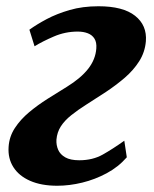

<svg xmlns="http://www.w3.org/2000/svg" viewBox="-20 -584 493 614"><path d="M163 10Q112 10 76.2 -5.8Q40.5 -21.5 22.8 -49.5Q5 -77.5 7.5 -114Q9.5 -147 27.5 -174.5Q45.5 -202 73 -225Q100.5 -248 132.2 -268Q164 -288 194 -306.5Q238.5 -334 262 -364Q285.5 -394 288 -429Q289.5 -448.5 282.2 -460.2Q275 -472 261 -477.5Q247 -483 228.5 -483Q188.5 -483 152 -467.2Q115.5 -451.5 90.5 -436L74 -489Q97.5 -506 129.5 -523Q161.5 -540 202.8 -552Q244 -564 295 -564Q373.5 -564 412 -533.5Q450.5 -503 446.5 -452Q443.5 -417 425.2 -388.2Q407 -359.5 378.8 -335.2Q350.5 -311 318.8 -290Q287 -269 257.5 -250.5Q229 -232.5 207.8 -215.5Q186.5 -198.5 174.5 -179.8Q162.5 -161 160.5 -137.5Q159.5 -120 166 -105Q172.5 -90 188.8 -80.8Q205 -71.5 233.5 -71.5Q276.5 -71.5 308.8 -89.8Q341 -108 377.5 -134L385.5 -81Q358.5 -50 321.2 -30Q284 -10 243 0Q202 10 163 10Z"/></svg>

Font: Merriweather 28pt ExtraBold
Style: Italic
Weight: 800
Italic angle: -7.8°
Version: Version 2.101